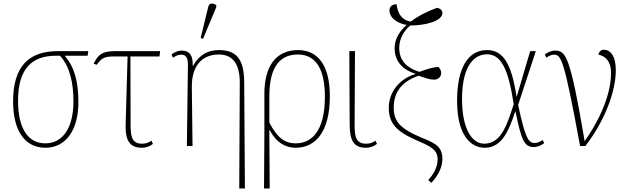

<svg xmlns="http://www.w3.org/2000/svg" viewBox="-20 -825 3553 1085"><path d="M237 10C353 10 423 -92 423 -246C423 -365 401 -445 346 -510H475L479 -536H306C142 -536 54 -449 54 -252C54 -88 119 10 237 10ZM236 -15C135 -15 82 -104 82 -255C82 -436 159 -510 296 -510H319C376 -448 395 -353 395 -253C395 -99 333 -15 236 -15Z M782 10C803 10 825 4 844 -12L836 -30C816 -16 800 -13 782 -13C723 -13 718 -58 718 -122L717 -506H881L885 -536H629C548 -536 532 -508 509 -465L527 -459C552 -494 566 -506 623 -506H701L690 -123C687 -31 713 10 782 10Z M1127 -605 1202 -784V-796C1185 -808 1163 -811 1157 -787L1114 -611ZM1332 240H1364L1360 -359C1359 -483 1323 -542 1217 -542C1156 -542 1106 -516 1071 -453H1069C1071 -510 1053 -539 1007 -539C988 -539 968 -532 949 -517L958 -499C975 -512 992 -516 1004 -516C1030 -516 1042 -501 1042 -457L1036 0H1068L1064 -334C1063 -439 1110 -517 1217 -517C1301 -517 1335 -455 1335 -360Z M1472 240H1504L1502 -91H1503C1544 -15 1597 10 1651 10C1758 10 1844 -73 1844 -281C1844 -451 1780 -542 1664 -542C1537 -542 1474 -447 1474 -296V-70ZM1651 -15C1585 -15 1545 -51 1502 -132V-280C1502 -417 1542 -517 1663 -517C1775 -517 1816 -418 1816 -279C1816 -86 1743 -15 1651 -15Z M2048 10C2069 10 2091 4 2110 -12L2102 -30C2082 -16 2066 -13 2048 -13C1989 -13 1984 -58 1984 -122L1986 -536H1954L1956 -123C1956 -31 1979 10 2048 10Z M2418 208C2458 165 2480 118 2480 74C2480 5 2442 -15 2365 -46C2237 -99 2205 -142 2205 -217C2205 -291 2238 -361 2346 -397C2397 -380 2408 -375 2435 -375C2454 -375 2473 -390 2473 -411C2473 -427 2467 -437 2457 -447C2425 -444 2399 -437 2350 -419C2287 -438 2236 -477 2236 -554C2236 -609 2266 -655 2299 -681C2387 -681 2480 -707 2480 -751C2480 -766 2469 -777 2450 -781C2406 -765 2348 -739 2301 -703C2244 -713 2227 -756 2221 -801C2197 -801 2181 -789 2181 -766C2181 -728 2217 -695 2278 -684C2238 -649 2210 -605 2210 -553C2210 -470 2266 -427 2328 -408V-407C2246 -383 2176 -312 2177 -213C2178 -113 2239 -72 2359 -21C2435 11 2453 35 2453 76C2453 125 2424 166 2400 193Z M2720 10C2819 10 2858 -94 2892 -196H2893C2926 -32 2943 6 2997 6C3018 6 3040 -4 3055 -16L3047 -34C3034 -25 3018 -17 3002 -17C2966 -17 2949 -42 2908 -232L3008 -536H2976L2900 -279H2899C2871 -463 2825 -542 2732 -542C2626 -542 2563 -443 2563 -256C2563 -57 2642 10 2720 10ZM2717 -13C2644 -13 2591 -102 2591 -265C2591 -467 2669 -518 2731 -518C2808 -518 2851 -447 2883 -236C2850 -138 2818 -13 2717 -13Z M3258 0H3288C3397 -141 3460 -307 3460 -429C3460 -507 3430 -544 3392 -544C3377 -544 3364 -533 3362 -516C3402 -508 3433 -478 3433 -414C3433 -270 3348 -118 3284 -27C3201 -518 3176 -539 3116 -539C3094 -539 3073 -528 3059 -517L3067 -499C3082 -510 3098 -516 3111 -516C3152 -516 3168 -488 3258 0Z"/></svg>

Font: Noto Serif SemiCondensed Thin
Style: Regular
Weight: 100
Width: 4
Designer: Monotype Design Team
Foundry: Monotype Imaging Inc.
Version: Version 2.015